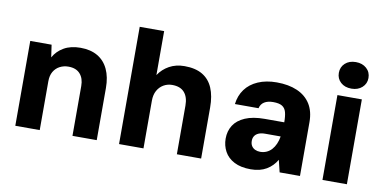

<svg xmlns="http://www.w3.org/2000/svg" viewBox="-72 -943 2317 1161"><g transform="rotate(10 1087.0 -362.5)"><path d="M68 0V-521H199L210 -445Q232 -485 273.5 -509Q315 -533 375 -533Q437 -533 480 -508Q523 -483 545.5 -435Q568 -387 568 -320V0H419V-306Q419 -353 394.5 -380.5Q370 -408 323 -408Q294 -408 270 -395.5Q246 -383 232 -359Q218 -335 218 -300V0Z M705 0V-720H855V-450Q880 -488 920.5 -510.5Q961 -533 1014 -533Q1081 -533 1124 -507.5Q1167 -482 1188 -433Q1209 -384 1209 -313V0H1060V-299Q1060 -351 1035 -379.5Q1010 -408 960 -408Q931 -408 907 -394Q883 -380 869 -354.5Q855 -329 855 -293V0Z M1515 12Q1454 12 1413.5 -9Q1373 -30 1353.5 -66Q1334 -102 1334 -145Q1334 -191 1356.5 -226.5Q1379 -262 1426.5 -282.5Q1474 -303 1546 -303H1666Q1666 -341 1659.5 -365Q1653 -389 1634.5 -400.5Q1616 -412 1579 -412Q1546 -412 1525 -399Q1504 -386 1498 -360H1353Q1359 -412 1387.5 -451Q1416 -490 1465.5 -511.5Q1515 -533 1580 -533Q1653 -533 1706 -510Q1759 -487 1787.5 -442Q1816 -397 1816 -330V0H1691L1673 -74Q1662 -55 1646.5 -39Q1631 -23 1611.5 -11.5Q1592 0 1568 6Q1544 12 1515 12ZM1553 -102Q1574 -102 1592 -110Q1610 -118 1623.5 -133Q1637 -148 1646 -168.5Q1655 -189 1659 -213V-215H1564Q1540 -215 1524 -208Q1508 -201 1500 -188.5Q1492 -176 1492 -159Q1492 -140 1500 -127.5Q1508 -115 1522 -108.5Q1536 -102 1553 -102Z M1954 0V-521H2104V0ZM2030 -574Q1989 -574 1964 -597Q1939 -620 1939 -655Q1939 -691 1964 -714Q1989 -737 2030 -737Q2070 -737 2095.5 -714Q2121 -691 2121 -655Q2121 -620 2095.5 -597Q2070 -574 2030 -574Z"/></g></svg>

Font: DM Sans 10pt Black
Style: Regular
Weight: 900
Version: Version 4.004;gftools[0.9.30]